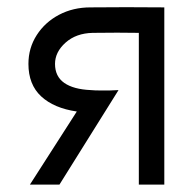

<svg xmlns="http://www.w3.org/2000/svg" viewBox="-20 -500 530 520"><path d="M231 -411Q186 -410 157.5 -384.5Q129 -359 129 -327Q129 -293 154 -275.5Q179 -258 226 -256Q237 -255 250 -255Q263 -255 277 -255L301 -256L141 0H61L188 -198Q126 -207 91.5 -239Q57 -271 57 -327Q57 -370 79.5 -405Q102 -440 140 -460Q178 -480 225 -480Q319 -481 425 -480V0H356V-411Q301 -412 231 -411Z"/></svg>

Font: Kreadon
Style: Regular
Weight: 400
Designer: kohakuno
Foundry: StudioGnu
Version: Version 1.000;Glyphs 3.1.2 (3151)